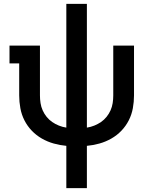

<svg xmlns="http://www.w3.org/2000/svg" viewBox="-20 -755 790 990"><path d="M322 215V-3Q289 -6 257 -15Q225 -24 196 -40.5Q167 -57 144 -81Q121 -105 106 -134.5Q91 -164 85 -197Q79 -230 79 -263V-428H29V-520H186V-263Q186 -243 189 -223.5Q192 -204 200 -186Q208 -168 220.5 -152.5Q233 -137 249 -126Q265 -115 283.5 -107.5Q302 -100 322 -97V-735H428V-97Q448 -100 466.5 -107.5Q485 -115 501 -126Q517 -137 529.5 -152.5Q542 -168 550 -186Q558 -204 561 -223.5Q564 -243 564 -263V-520H671V-263Q671 -230 665 -197Q659 -164 644 -134.5Q629 -105 606 -81Q583 -57 554 -40.5Q525 -24 493 -15Q461 -6 428 -3V215Z"/></svg>

Font: Iosevka Etoile Semibold
Style: Regular
Weight: 600
Designer: Belleve Invis
Foundry: Belleve Invis
Version: Version 22.1.2; ttfautohint (v1.8.4)